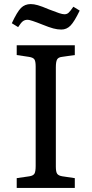

<svg xmlns="http://www.w3.org/2000/svg" viewBox="-20 -922 449 942"><path d="M62 0V-48L124 -57Q143 -60 149 -70Q155 -80 155 -108V-596Q155 -622 148.5 -631Q142 -640 122 -643L62 -652V-700H347V-652L284 -643Q266 -641 260 -630Q254 -619 254 -592V-104Q254 -79 260.5 -69.5Q267 -60 286 -57L347 -48V0ZM281 -777Q262 -777 241.5 -782.5Q221 -788 189 -801Q129 -825 116 -825Q102 -825 92.5 -818Q83 -811 69 -789L38 -808Q64 -864 83 -883Q102 -902 131 -902Q146 -902 165.5 -896.5Q185 -891 220 -876Q253 -863 270 -857.5Q287 -852 296 -852Q308 -852 316 -859Q324 -866 340 -889L371 -870Q345 -816 326 -796.5Q307 -777 281 -777Z"/></svg>

Font: Literata 12pt
Style: Regular
Weight: 400
Designer: Latin by Veronika Burian and Jose Scaglione. Greek by Irene Vlachou. Cyrillic by Vera Evstafieva.
Foundry: TypeTogether
Version: Version 3.002